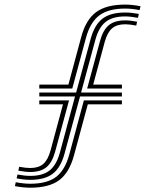

<svg xmlns="http://www.w3.org/2000/svg" viewBox="-20 -830 693 856"><path d="M155.2 -435.2V-452.8H285L342.2 -665.5Q363.2 -742.8 408.8 -776.1Q454.2 -809.5 538.2 -809.5Q569.5 -809.5 606.5 -802.2L602.5 -785Q566.8 -791.8 538.2 -791.8Q463.5 -791.8 422.9 -761.4Q382.2 -731 363.2 -661L302.2 -435.2ZM54 -34.8 58 -52Q91.5 -45.8 114.8 -45.8Q170.5 -45.8 201.2 -70.1Q232 -94.5 247.2 -150.5L314.5 -400H155.2V-417.5H319.5L384.2 -656.5Q401.2 -719.5 437.1 -746.9Q473 -774.2 538.2 -774.2Q564.2 -774.2 598.8 -768L595 -750.5Q561.5 -756.8 538.2 -756.8Q482.2 -756.8 451.2 -732.5Q420.2 -708.2 405 -652L341.5 -417.5H523.5V-400H336.8L268 -146Q251 -83 215.5 -55.6Q180 -28.2 114.8 -28.2Q88.2 -28.2 54 -34.8ZM368.5 -435.2 426 -647.5Q439.2 -696.5 465.4 -717.9Q491.5 -739.2 538.2 -739.2Q560.2 -739.2 591.2 -733.2L587.5 -716Q557.5 -721.8 538.2 -721.8Q500.8 -721.8 479.5 -703.4Q458.2 -685 446.8 -642.8L395.5 -452.8H523.5V-435.2ZM46.5 -0.2 50.2 -17.5Q86.5 -10.8 114.8 -10.8Q189.5 -10.8 229.8 -41.1Q270 -71.5 289 -141.5L354 -382.5H523.5V-365H371.5L309.8 -137Q288.8 -60 243.8 -26.6Q198.8 6.8 114.8 6.8Q83.2 6.8 46.5 -0.2ZM61.8 -69.2 65.5 -86.5Q94.2 -81 114.8 -81Q152 -81 173 -99.2Q194 -117.5 205.5 -159.8L260.8 -365H155.2V-382.5H287.8L226.2 -155.2Q213 -106 187.2 -84.6Q161.5 -63.2 114.8 -63.2Q93.8 -63.2 61.8 -69.2Z"/></svg>

Font: Big Shoulders Inline Display
Style: Bold
Weight: 700
Designer: Patric King
Foundry: XO Type Co
Version: Version 1.000